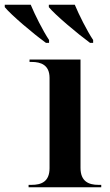

<svg xmlns="http://www.w3.org/2000/svg" viewBox="-101 -786 461 806"><path d="M92 -606H105V-618C79 -657 45 -725 28 -766H-81V-756C-54 -723 38 -645 92 -606ZM277 -606H290V-618C264 -657 230 -725 213 -766H104V-756C131 -723 224 -645 277 -606ZM19 0H324V-10H312C272 -10 237 -24 237 -81V-536H23V-526H32C71 -526 107 -513 107 -459V-80C107 -23 72 -10 32 -10H19Z"/></svg>

Font: Noto Serif Display SemiBold
Style: Regular
Weight: 600
Designer: Monotype Design Team
Foundry: Monotype Imaging Inc.
Version: Version 2.009